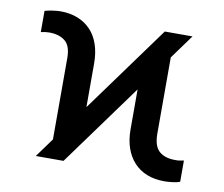

<svg xmlns="http://www.w3.org/2000/svg" viewBox="-67 -634 845 723"><g transform="rotate(10 356.0 -272.0)"><path d="M111.3 0 508.3 -545.9H614.3L217.3 0ZM164.1 -20V-381.3Q164.6 -429.7 141.8 -448.2Q119.1 -466.8 81.1 -466.8Q74.2 -466.8 65.4 -465.8Q56.6 -464.8 48.8 -462.9V-543.9Q61 -547.4 78.4 -550Q95.7 -552.7 108.9 -552.7Q145.5 -552.7 174.8 -541Q204.1 -529.3 224.9 -507.3Q245.6 -485.4 256.3 -453.4Q267.1 -421.4 267.1 -381.3V-112.3ZM603.5 9.8Q566.4 9.8 537.1 -2Q507.8 -13.7 487.3 -36.1Q466.8 -58.6 456.1 -89.8Q445.3 -121.1 445.3 -160.6V-432.6L547.4 -525.9V-160.6Q547.9 -113.3 570.3 -94.5Q592.8 -75.7 631.3 -76.2Q637.7 -75.7 646.5 -76.9Q655.3 -78.1 663.6 -80.1V1Q652.3 5.9 634.5 7.8Q616.7 9.8 603.5 9.8Z"/></g></svg>

Font: Inter Cardless Tabular
Style: Regular
Weight: 400
Designer: Rasmus Andersson
Foundry: rsms
Version: Version 4.000;git-4fc901f